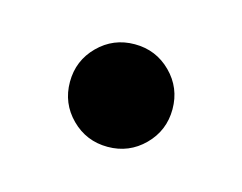

<svg xmlns="http://www.w3.org/2000/svg" viewBox="-37 -158 273 217"><g transform="rotate(15 100.0 -50.0)"><path d="M57.5 -7.5Q40 -25 40 -50Q40 -75 57.5 -92.5Q75 -110 100 -110Q125 -110 142.5 -92.5Q160 -75 160 -50Q160 -25 142.5 -7.5Q125 10 100 10Q75 10 57.5 -7.5Z"/></g></svg>

Font: Bodoni* 72
Style: Regular
Weight: 400
Version: Version 1.003